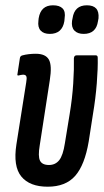

<svg xmlns="http://www.w3.org/2000/svg" viewBox="-20 -699 394 725"><path d="M160 6Q92 6 60.5 -32.5Q29 -71 42 -154L79 -388Q82 -404 79.5 -410.5Q77 -417 67 -417Q63 -417 59 -416Q55 -415 50 -414Q44 -413 46 -420L55 -479Q56 -488 65 -490Q76 -493 89 -494.5Q102 -496 115 -496Q152 -496 164.5 -474Q177 -452 168 -396L130 -150Q123 -109 131 -92.5Q139 -76 165 -76Q189 -76 203.5 -94Q218 -112 225 -158L243 -268Q253 -328 256.5 -384Q260 -440 259 -479Q260 -490 269 -490H342Q349 -490 349 -481Q350 -442 345.5 -384.5Q341 -327 331 -268L315 -165Q300 -76 264 -35Q228 6 160 6ZM296 -571Q273 -571 261 -583.5Q249 -596 252 -620L254 -630Q261 -679 308 -679Q332 -679 343 -667Q354 -655 352 -630L350 -619Q343 -571 296 -571ZM168 -571Q145 -571 133.5 -583.5Q122 -596 125 -620L126 -630Q134 -679 180 -679Q205 -679 216.5 -667Q228 -655 224 -630L223 -619Q215 -571 168 -571Z"/></svg>

Font: Sofia Sans Extra Condensed SemiBold
Style: Italic
Weight: 600
Italic angle: -9°
Designer: Botio Nikoltchev, Ani Petrova
Foundry: lettersoup
Version: Version 4.101